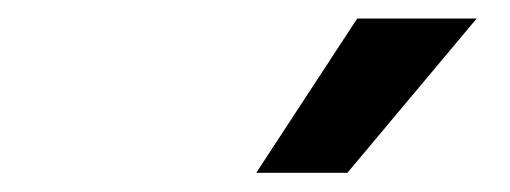

<svg xmlns="http://www.w3.org/2000/svg" viewBox="-20 -799 537 202"><path d="M249.6 -617.2 355.8 -779.5H481.5L345.5 -617.2Z"/></svg>

Font: Inter P Semi Bold
Style: Italic
Weight: 600
Italic angle: 9.39999°
Designer: Rasmus Andersson
Foundry: rsms
Version: Version 3.018;git-588b23468